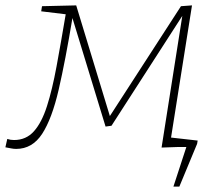

<svg xmlns="http://www.w3.org/2000/svg" viewBox="-54 -546 810 713"><path d="M-34 1 -27 -30Q-15 -26 -2 -26Q43 -26 72 -58.5Q101 -91 120.5 -152Q140 -213 156 -299.5Q172 -386 190 -493L99 -504L102 -523L229 -526L354 -115L618 -523L659 -526L581 -34L664 -22L661 -2L546 2L623 -487L360 -79L338 -76L215 -479Q189 -322 164 -213.5Q139 -105 102.5 -49Q66 7 6 7Q-3 7 -13 5Q-23 3 -34 1ZM565 -37 680 -24 678 -12 612 147H590L638 0H557Z"/></svg>

Font: Bitter ExtraLight
Style: Italic
Weight: 200
Italic angle: -9°
Designer: Sol Matas, and Bitter project Authors
Foundry: Sol Matas
Version: Version 2.001